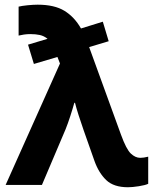

<svg xmlns="http://www.w3.org/2000/svg" viewBox="-20 -786 655 816"><path d="M3.9 0 234.9 -516.1 224.1 -543.9 124 -514.2 99.1 -596.2 182.1 -621.1Q167 -633.3 149.4 -637.2Q131.8 -641.1 108.9 -641.1Q95.2 -641.1 82 -639.2Q68.8 -637.2 59.1 -634.8V-757.8Q72.8 -761.2 97.4 -763.7Q122.1 -766.1 140.1 -766.1Q211.4 -766.1 253.9 -740Q296.4 -713.9 324.2 -665L417 -693.8L441.9 -610.8L358.9 -585.9L494.1 -213.9Q516.6 -151.9 535.9 -133.5Q555.2 -115.2 576.2 -115.2Q590.3 -115.2 609.9 -120.1V-4.9Q598.1 1 570.3 5.4Q542.5 9.8 523.9 9.8Q463.4 9.8 431.6 -20.5Q399.9 -50.8 381.8 -101.1L335 -233.9Q323.7 -266.1 314 -296.6Q304.2 -327.1 298.8 -349.1H295.9Q288.6 -322.8 278.6 -292Q268.6 -261.2 258.8 -236.8L158.2 0Z"/></svg>

Font: Open Sans
Style: Bold
Weight: 700
Designer: Monotype Design Team
Foundry: Monotype Imaging Inc.
Version: Version 3.000; ttfautohint (v1.8.4)